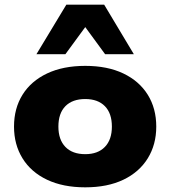

<svg xmlns="http://www.w3.org/2000/svg" viewBox="-20 -791 729 822"><path d="M345 11Q250 11 181.5 -21.5Q113 -54 76.5 -113Q40 -172 40 -249Q40 -327 76.5 -385.5Q113 -444 181.5 -476.5Q250 -509 345 -509Q440 -509 508 -476.5Q576 -444 612.5 -385.5Q649 -327 649 -249Q649 -172 612.5 -113Q576 -54 508 -21.5Q440 11 345 11ZM345 -131Q399 -131 429 -162Q459 -193 459 -249Q459 -306 429 -336.5Q399 -367 345 -367Q290 -367 260 -336.5Q230 -306 230 -249Q230 -193 260 -162Q290 -131 345 -131ZM136 -559 264 -771H426L553 -559H430L345 -675L260 -559Z"/></svg>

Font: Nunito Sans 10pt SemiExpanded Black
Style: Regular
Weight: 900
Width: 6
Designer: Vernon Adams
Foundry: Vernon Adams
Version: Version 3.101;gftools[0.9.27]